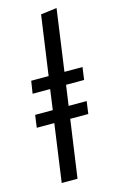

<svg xmlns="http://www.w3.org/2000/svg" viewBox="-116 -794 508 842"><g transform="rotate(-15 137.5 -373.5)"><path d="M267.1 -411.1H185.1L171.9 -318.8H253.9L246.1 -262.2H164.1L127 0H55.2L91.8 -262.2H12.2L20 -318.8H100.1L112.8 -411.1H33.2L42 -467.8H121.1L159.2 -737.8L231.9 -747.1L192.9 -467.8H274.9Z"/></g></svg>

Font: Fira Sans Compressed Book
Style: Italic
Weight: 350
Width: 3
Italic angle: -8°
Designer: Carrois Corporate & Edenspiekermann AG
Foundry: Carrois Corporate GbR & Edenspiekermann AG
Version: Version 4.203;PS 004.203;hotconv 1.0.88;makeotf.lib2.5.64775